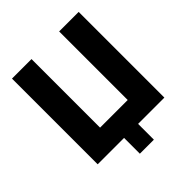

<svg xmlns="http://www.w3.org/2000/svg" viewBox="-258 -990 1307 1307"><g transform="rotate(-45 396.0 -336.5)"><path d="M717 0H464V152H329V0H75V-825H263V-165H529V-825H717Z"/></g></svg>

Font: Sztylet
Style: Bd
Weight: 700
Foundry: Cannot Into Space Fonts, PlusOne Fonts
Version: Version 0.12